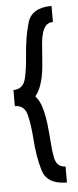

<svg xmlns="http://www.w3.org/2000/svg" viewBox="-51 -690 303 750"><g transform="rotate(-5 100.0 -315.0)"><path d="M180.7 -598.1Q163.1 -598.1 153.3 -587.4Q143.6 -576.7 138.4 -559.1Q133.3 -541.5 131.3 -519.3Q129.4 -497.1 127.9 -474.6Q126.5 -451.7 124.3 -429Q122.1 -406.2 117.7 -385.5Q113.3 -364.7 106 -346.7Q98.6 -328.6 86.9 -314.9Q104.5 -294.9 112.8 -264.4Q121.1 -233.9 125 -199.5Q128.9 -165 131.1 -130.9Q133.3 -96.7 138.7 -69.8Q146.5 -31.7 180.7 -31.7V31.2Q103 31.2 85.9 -25.4Q69.3 -80.6 64.9 -151.4Q63 -176.3 60.1 -198.5Q57.1 -220.7 52.2 -241.7Q42.5 -283.7 3.9 -283.7V-346.7Q42.5 -346.7 52.2 -387.7Q57.1 -408.7 60.1 -431.2Q63 -453.6 64.9 -478.5Q67.4 -513.2 72.5 -544.4Q77.6 -575.7 85.9 -604Q102.5 -661.1 180.7 -661.1Z"/></g></svg>

Font: Fibel Sued LRS
Style: Regular
Weight: 400
Designer: Peter Wiegel
Foundry: Peter Wiegel
Version: Version 000.000